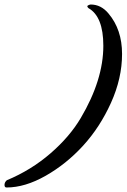

<svg xmlns="http://www.w3.org/2000/svg" viewBox="-40 -676 561 851"><path d="M352 -640Q347 -645 347 -648Q347 -651 353 -653.5Q359 -656 362 -656Q408 -656 441 -616Q501 -545 501 -437Q501 -329 452 -220.5Q403 -112 328.5 -30.5Q254 51 162.5 103Q71 155 -11 155Q-20 155 -20 143.5Q-20 132 -10 123Q98 78 183.5 4Q269 -70 318 -153Q418 -322 418 -473Q418 -603 352 -640Z"/></svg>

Font: Mr Dafoe
Style: Regular
Weight: 400
Designer: Alejandro Paul
Foundry: Alejandro Paul
Version: Version 1.000